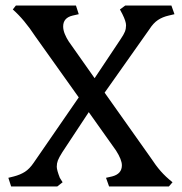

<svg xmlns="http://www.w3.org/2000/svg" viewBox="-20 -670 655 690"><path d="M10 -31 30 -36Q53 -42 69.5 -52.5Q86 -63 101 -85L263 -320L107 -539Q67 -600 26 -636L37 -650H253L263 -619L241 -614Q207 -606 207 -575Q207 -562 213 -547.5Q219 -533 227 -521L320 -389L412 -527Q425 -546 429 -556.5Q433 -567 433 -579Q433 -593 420 -619L411 -636L430 -650H596L607 -619L586 -614Q564 -609 547.5 -598Q531 -587 517 -565L356 -337L521 -104Q540 -75 557.5 -55Q575 -35 600 -15L587 0H372L361 -31L383 -36Q418 -45 418 -76Q418 -96 397 -129L299 -267L204 -123Q192 -104 188 -93.5Q184 -83 184 -71Q184 -59 195 -31L205 -15L186 0H20Z"/></svg>

Font: Kurale
Style: Regular
Weight: 400
Designer: Eduardo Rodriguez Tunni
Foundry: Eduardo Rodriguez Tunni
Version: Version 2.000